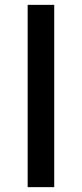

<svg xmlns="http://www.w3.org/2000/svg" viewBox="-20 -770 337 790"><path d="M93.8 -750V0H203.1V-750Z"/></svg>

Font: Manrope Semibold
Style: Regular
Weight: 600
Width: 4
Designer: Michael Sharanda
Foundry: Michael Sharanda
Version: Version 2.000;PS 002.000;hotconv 1.0.88;makeotf.lib2.5.64775